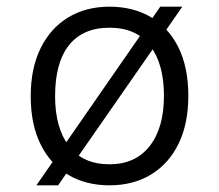

<svg xmlns="http://www.w3.org/2000/svg" viewBox="-20 -543 656 575"><path d="M89 12 460 -523H526L154 12ZM308 12Q237.5 12 184.5 -19.2Q131.5 -50.5 101.8 -110.2Q72 -170 72 -255Q72 -339 101.8 -399Q131.5 -459 184.5 -491Q237.5 -523 308 -523Q378.5 -523 431.8 -491.8Q485 -460.5 514.5 -400.8Q544 -341 544 -256Q544 -172 514.5 -112Q485 -52 431.8 -20Q378.5 12 308 12ZM308 -51Q385.5 -51 428.2 -105.5Q471 -160 471 -256Q471 -351.5 429.8 -405.8Q388.5 -460 308 -460Q228 -460 186.5 -407.5Q145 -355 145 -255Q145 -160 186.5 -105.5Q228 -51 308 -51Z"/></svg>

Font: Overpass Mono Light
Style: Regular
Weight: 300
Monospace: yes
Designer: Delve Withrington, Dave Bailey
Foundry: Delve Fonts LLC
Version: Version 4.000